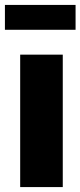

<svg xmlns="http://www.w3.org/2000/svg" viewBox="-32 -760 327 780"><path d="M50 -538H223V0H50ZM-12 -740H275V-639H-12Z"/></svg>

Font: Exo ExtraBold
Style: Regular
Weight: 800
Designer: Natanael Gama
Foundry: Natanael Gama
Version: Version 1.500